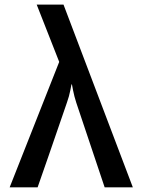

<svg xmlns="http://www.w3.org/2000/svg" viewBox="-20 -805 612 825"><path d="M550.8 0Q476.6 -196.3 252.9 -785.2Q224.6 -785.2 137.7 -785.2Q162.1 -723.6 234.4 -539.1Q180.7 -404.3 21.5 0Q50.8 0 141.6 0Q173.8 -90.8 267.6 -364.3Q277.3 -391.6 282.2 -417Q287.1 -442.4 287.1 -442.4Q288.1 -442.4 289.1 -442.4Q289.1 -442.4 293.9 -417Q298.8 -391.6 307.6 -364.3Q348.6 -242.2 429.7 0Q460 0 550.8 0Z"/></svg>

Font: DaxlinePro-Medium
Style: Medium
Weight: 400
Designer: Hans Reichel
Version: Version 7.502; 2006